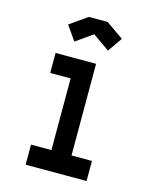

<svg xmlns="http://www.w3.org/2000/svg" viewBox="-106 -758 661 829"><g transform="rotate(15 225.0 -343.5)"><path d="M271.5 -687 349.6 -632.3 304.7 -567.9 229.5 -620.6 154.3 -567.9 109.4 -632.3 187.5 -687ZM361.3 -89.8V0H88.9V-89.8H180.2V-410.2H88.9V-499.5H270V-89.8Z"/></g></svg>

Font: Anka/Coder Narrow
Style: Bold
Weight: 700
Width: 3
Monospace: yes
Version: Version 001.100